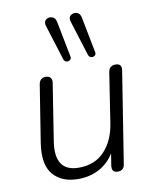

<svg xmlns="http://www.w3.org/2000/svg" viewBox="-86 -829 725 903"><g transform="rotate(-10 276.5 -378.0)"><path d="M215 8Q136 8 95 -40.5Q54 -89 70 -191L113 -462Q118 -492 147 -492Q162 -492 169.5 -482.5Q177 -473 174 -457L132 -190Q108 -44 227 -44Q303 -44 349 -92.5Q395 -141 408 -222L445 -462Q450 -492 480 -492Q511 -492 506 -459L437 -23Q433 6 404 6Q373 6 378 -28L387 -84Q360 -40 315.5 -16Q271 8 215 8ZM360 -560 308 -726Q301 -747 313.5 -757Q326 -767 342.5 -762.5Q359 -758 363 -735L396 -566Q398 -555 390.5 -549.5Q383 -544 373.5 -546Q364 -548 360 -560ZM242 -560 190 -726Q183 -747 195.5 -757Q208 -767 224.5 -762.5Q241 -758 245 -735L278 -566Q280 -555 272.5 -549.5Q265 -544 255.5 -546Q246 -548 242 -560Z"/></g></svg>

Font: Nunito Light
Style: Italic
Weight: 300
Italic angle: -9°
Designer: Vernon Adams
Foundry: Vernon Adams
Version: Version 3.601; ttfautohint (v1.8.2.53-6de2)